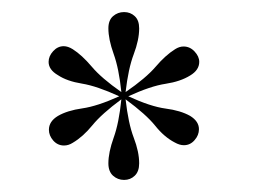

<svg xmlns="http://www.w3.org/2000/svg" viewBox="-20 -739 426 318"><path d="M185.5 -441Q175 -441 167.2 -448Q159.5 -455 159.5 -468.5Q159.5 -486.5 168.2 -510.8Q177 -535 181 -574.5Q148.5 -550.5 133 -531.5Q117.5 -512.5 100.5 -502.5Q93.5 -498 86 -498Q75.5 -498 68.2 -506.2Q61 -514.5 61 -524Q61 -538 76 -547Q91.5 -556 116.2 -559.5Q141 -563 177.5 -579.5Q140.5 -596.5 115.8 -600.5Q91 -604.5 76 -614.5Q60.5 -623.5 60.5 -636.5Q60.5 -646 68 -654.2Q75.5 -662.5 85.5 -662.5Q92.5 -662.5 100.5 -657.5Q115.5 -648 131.8 -628.8Q148 -609.5 181 -586.5Q177 -625.5 168.2 -649.8Q159.5 -674 159.5 -692Q159.5 -705.5 167.2 -712.2Q175 -719 185.5 -719Q196 -719 203.2 -712.2Q210.5 -705.5 210.5 -692Q210.5 -673 201.5 -649.2Q192.5 -625.5 188 -586.5Q221.5 -609.5 237.8 -628.5Q254 -647.5 270 -657.5Q277 -662 284 -662Q294.5 -662 302.2 -653.8Q310 -645.5 310 -636.5Q310 -623 295 -614Q279 -604 254.2 -600.2Q229.5 -596.5 192.5 -579.5Q229.5 -562.5 254.2 -559.2Q279 -556 295 -547Q309.5 -538 309.5 -525Q309.5 -515 302.2 -506.8Q295 -498.5 284.5 -498.5Q277.5 -498.5 269.5 -503Q252 -512 237 -530.8Q222 -549.5 188 -574.5Q192.5 -534.5 201.5 -511Q210.5 -487.5 210.5 -468.5Q210.5 -455 203.2 -448Q196 -441 185.5 -441Z"/></svg>

Font: Imbue 100pt SemiBold
Style: Regular
Weight: 600
Designer: Tyler Finck
Foundry: Etcetera Type Company
Version: Version 1.102; ttfautohint (v1.8.3)